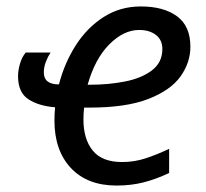

<svg xmlns="http://www.w3.org/2000/svg" viewBox="-20 -566 639 596"><path d="M342 10Q251 10 200 -44.5Q149 -99 149 -192Q149 -202 149.5 -212.5Q150 -223 151 -233Q100 -237 68 -258Q36 -279 36 -330Q36 -347 42 -368Q48 -389 60 -403H137Q129 -391 122.5 -374.5Q116 -358 116 -341Q116 -304 163 -304Q180 -370 215 -425Q250 -480 301.5 -513Q353 -546 417 -546Q488 -546 529.5 -515.5Q571 -485 571 -421Q571 -372 540.5 -329Q510 -286 441 -259Q372 -232 258 -232H241Q240 -223 239.5 -213Q239 -203 239 -195Q239 -134 268 -98.5Q297 -63 359 -63Q397 -63 432 -74.5Q467 -86 505 -104V-29Q465 -10 426 0Q387 10 342 10ZM260 -303Q317 -303 368 -313Q419 -323 451.5 -347.5Q484 -372 484 -414Q484 -442 464 -457.5Q444 -473 412 -473Q364 -473 319.5 -428.5Q275 -384 252 -303Z"/></svg>

Font: Noto Sans
Style: Italic
Weight: 400
Italic angle: -12°
Designer: Monotype Design Team
Foundry: Monotype Imaging Inc.
Version: Version 2.013; ttfautohint (v1.8.4.7-5d5b)